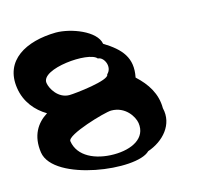

<svg xmlns="http://www.w3.org/2000/svg" viewBox="-123 -813 901 865"><g transform="rotate(-15 327.0 -380.0)"><path d="M5 -203C27 -62 404 -13 473 -84C547 -109 607 -174 587 -254C587 -322 553 -374 504 -419C522 -508 480 -556 402 -604C392 -666 279 -708 209 -708C69 -706 -44 -645 -24 -512C-14 -444 28 -396 77 -367C27 -336 -7 -284 5 -203ZM146 -218C141 -249 329 -304 359 -304C425 -304 459 -249 464 -218C475 -145 405 -110 321 -110C235 -110 157 -145 146 -218ZM110 -499C99 -568 330 -588 362 -546C390 -546 415 -494 384 -466C388 -438 222 -420 196 -420C144 -420 114 -472 110 -499Z"/></g></svg>

Font: Ampere
Style: RevIta
Weight: 400
Version: Version 1